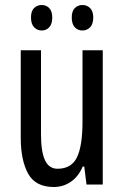

<svg xmlns="http://www.w3.org/2000/svg" viewBox="-20 -738 496 768"><path d="M391 -537V0H326L317 -72H311Q294 -32 263.5 -11Q233 10 195 10Q122 10 92.5 -43.5Q63 -97 63 -187V-537H144V-202Q144 -131 160 -97Q176 -63 210 -63Q266 -63 288 -109Q310 -155 310 -251V-537ZM104 -668Q104 -694 116.5 -706Q129 -718 147 -718Q165 -718 177 -705.5Q189 -693 189 -668Q189 -642 177 -629Q165 -616 147 -616Q129 -616 116.5 -629Q104 -642 104 -668ZM267 -668Q267 -694 279.5 -706Q292 -718 310 -718Q328 -718 340.5 -705.5Q353 -693 353 -668Q353 -642 340.5 -629Q328 -616 310 -616Q291 -616 279 -629Q267 -642 267 -668Z"/></svg>

Font: Noto Sans Gurmukhi ExtraCondensed
Style: Regular
Weight: 400
Width: 2
Designer: Jelle Bosma - Monotype Design Team
Foundry: Monotype Imaging Inc.
Version: Version 2.004; ttfautohint (v1.8.4.7-5d5b)